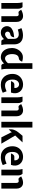

<svg xmlns="http://www.w3.org/2000/svg" viewBox="1918 -2716 811 4687"><g transform="rotate(90 2323.5 -372.5)"><path d="M376 0V-367Q376 -392 365.8 -408Q355.5 -424 330 -424Q320.5 -424 311.5 -421.5Q302.5 -419 288 -418Q264 -416.5 247.8 -438.2Q231.5 -460 217 -484Q266.5 -510.5 304 -520.2Q341.5 -530 376 -530Q410.5 -530 442.5 -512.5Q474.5 -495 494.8 -459.2Q515 -423.5 515 -369V0ZM53 0V-391Q53 -419 49.2 -450.5Q45.5 -482 37 -517H153Q177 -490 185 -463.5Q193 -437 193 -407V0Z M773 13Q725 13 690.2 -8.2Q655.5 -29.5 636.8 -64Q618 -98.5 618 -138Q618 -179.5 642.5 -216.5Q667 -253.5 726.8 -279.2Q786.5 -305 892 -313Q888.5 -289.5 880.5 -269.8Q872.5 -250 858.8 -237Q845 -224 824 -220Q799 -216 783 -206Q767 -196 759.5 -181.8Q752 -167.5 752 -151Q752 -125 770.5 -107.5Q789 -90 815 -90Q843.5 -90 872.8 -109.8Q902 -129.5 928 -160V-311Q928 -363 899.2 -394Q870.5 -425 818 -425Q793.5 -425 765 -420Q736.5 -415 701 -402L667 -490Q711.5 -510.5 758.8 -519.2Q806 -528 841 -528Q947.5 -528 1005.2 -472Q1063 -416 1063 -311V-126Q1063 -98.5 1066.5 -67Q1070 -35.5 1079 0H976Q962.5 -7.5 953.8 -21.2Q945 -35 939 -50L936 -70L924 -53Q879 -12 845.2 0.5Q811.5 13 773 13Z M1381 13Q1308.5 13 1257.2 -22.8Q1206 -58.5 1179 -120.8Q1152 -183 1152 -262Q1152 -315 1170 -362.5Q1188 -410 1219 -446.8Q1250 -483.5 1289.5 -504.8Q1329 -526 1372 -526Q1397.5 -526 1422.2 -522.8Q1447 -519.5 1486 -508Q1472.5 -473.5 1454.2 -452Q1436 -430.5 1411 -428Q1370 -425.5 1345.8 -403.8Q1321.5 -382 1310.8 -345.5Q1300 -309 1300 -262Q1300 -215.5 1312.5 -176.5Q1325 -137.5 1348.8 -113.8Q1372.5 -90 1406 -90Q1434.5 -90 1462.5 -107Q1490.5 -124 1522 -160V-758H1661V-126Q1661 -98.5 1664.5 -67Q1668 -35.5 1676 0H1569Q1556.5 -7 1548 -20Q1539.5 -33 1534 -47L1529 -70L1512 -48Q1473 -13 1441.8 0Q1410.5 13 1381 13Z M2048 13Q1979.5 13 1929.5 -11.2Q1879.5 -35.5 1847.2 -76.2Q1815 -117 1799.5 -166.8Q1784 -216.5 1784 -267Q1784 -349.5 1819.2 -408.5Q1854.5 -467.5 1914 -498.8Q1973.5 -530 2046 -530Q2101.5 -530 2146.8 -508.2Q2192 -486.5 2220.8 -447Q2249.5 -407.5 2255.8 -353.5Q2262 -299.5 2240 -235H1960Q1970.5 -269.5 1991.5 -293.2Q2012.5 -317 2038 -317H2127Q2131 -347.5 2121.5 -374Q2112 -400.5 2090.8 -416.8Q2069.5 -433 2039 -433Q2011.5 -433 1984.5 -416.5Q1957.5 -400 1939.8 -364.5Q1922 -329 1922 -272Q1922 -214.5 1939.8 -173.8Q1957.5 -133 1989.2 -111.5Q2021 -90 2063 -90Q2097.5 -90 2131.5 -98.8Q2165.5 -107.5 2209 -127L2244 -34Q2190 -8.5 2142.2 2.2Q2094.5 13 2048 13Z M2679 0V-367Q2679 -392 2668.8 -408Q2658.5 -424 2633 -424Q2623.5 -424 2614.5 -421.5Q2605.5 -419 2591 -418Q2567 -416.5 2550.8 -438.2Q2534.5 -460 2520 -484Q2569.5 -510.5 2607 -520.2Q2644.5 -530 2679 -530Q2713.5 -530 2745.5 -512.5Q2777.5 -495 2797.8 -459.2Q2818 -423.5 2818 -369V0ZM2356 0V-391Q2356 -419 2352.2 -450.5Q2348.5 -482 2340 -517H2456Q2480 -490 2488 -463.5Q2496 -437 2496 -407V0Z M3333 0 3215 -233 3208 -257 3194 -237 3140 -180Q3129 -249 3149 -306.5Q3169 -364 3205 -408L3295 -517H3456L3288 -338L3487 0ZM2954 0V-758H3093V0Z M3814 13Q3745.5 13 3695.5 -11.2Q3645.5 -35.5 3613.2 -76.2Q3581 -117 3565.5 -166.8Q3550 -216.5 3550 -267Q3550 -349.5 3585.2 -408.5Q3620.5 -467.5 3680 -498.8Q3739.5 -530 3812 -530Q3867.5 -530 3912.8 -508.2Q3958 -486.5 3986.8 -447Q4015.5 -407.5 4021.8 -353.5Q4028 -299.5 4006 -235H3726Q3736.5 -269.5 3757.5 -293.2Q3778.5 -317 3804 -317H3893Q3897 -347.5 3887.5 -374Q3878 -400.5 3856.8 -416.8Q3835.5 -433 3805 -433Q3777.5 -433 3750.5 -416.5Q3723.5 -400 3705.8 -364.5Q3688 -329 3688 -272Q3688 -214.5 3705.8 -173.8Q3723.5 -133 3755.2 -111.5Q3787 -90 3829 -90Q3863.5 -90 3897.5 -98.8Q3931.5 -107.5 3975 -127L4010 -34Q3956 -8.5 3908.2 2.2Q3860.5 13 3814 13Z M4445 0V-367Q4445 -392 4434.8 -408Q4424.5 -424 4399 -424Q4389.5 -424 4380.5 -421.5Q4371.5 -419 4357 -418Q4333 -416.5 4316.8 -438.2Q4300.5 -460 4286 -484Q4335.5 -510.5 4373 -520.2Q4410.5 -530 4445 -530Q4479.5 -530 4511.5 -512.5Q4543.5 -495 4563.8 -459.2Q4584 -423.5 4584 -369V0ZM4122 0V-391Q4122 -419 4118.2 -450.5Q4114.5 -482 4106 -517H4222Q4246 -490 4254 -463.5Q4262 -437 4262 -407V0Z"/></g></svg>

Font: Expletus Sans
Style: Bold
Weight: 700
Version: Version 7.500